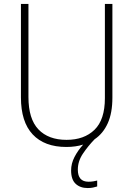

<svg xmlns="http://www.w3.org/2000/svg" viewBox="-20 -734 674 972"><path d="M374 125Q374 186 428 186Q441 186 453 184Q465 182 472 180V210Q463 213 451 215.5Q439 218 424 218Q386 218 363 196.5Q340 175 340 129Q340 94 357 61Q374 28 401 -2Q363 10 316 10Q205 10 145.5 -53.5Q86 -117 86 -241V-714H124V-243Q124 -132 174.5 -79Q225 -26 317 -26Q406 -26 458.5 -77Q511 -128 511 -237V-714H549V-240Q549 -162 525.5 -110Q502 -58 459 -29Q426 5 400 43.5Q374 82 374 125Z"/></svg>

Font: Noto Sans Gurmukhi SemiCondensed ExtraLight
Style: Regular
Weight: 200
Width: 4
Designer: Jelle Bosma - Monotype Design Team
Foundry: Monotype Imaging Inc.
Version: Version 2.004; ttfautohint (v1.8.4.7-5d5b)